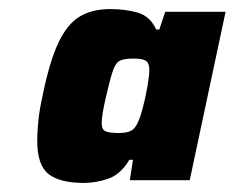

<svg xmlns="http://www.w3.org/2000/svg" viewBox="-20 -714 517 423"><path d="M165 -311Q112 -311 87 -330.5Q62 -350 62 -404Q62 -423 64.5 -448Q67 -473 74 -504Q89 -578 108.5 -619.5Q128 -661 155.5 -677.5Q183 -694 223 -694Q257 -694 284 -686Q311 -678 324 -649H331L344 -688H477L398 -317H266L273 -362H265Q246 -330 219 -320.5Q192 -311 165 -311ZM241 -421Q260 -421 269 -426Q278 -431 284 -445Q289 -455 295 -478Q301 -501 305 -524.5Q309 -548 309 -560Q309 -575 301.5 -580Q294 -585 274 -585Q254 -585 244.5 -580.5Q235 -576 229 -559Q223 -542 214 -503Q204 -460 204 -443Q204 -428 213 -424.5Q222 -421 241 -421Z"/></svg>

Font: Saira ExtraBold
Style: Italic
Weight: 800
Italic angle: -12°
Designer: Hector Gatti with collaboration of the Omnibus-Type team
Foundry: Omnibus-Type
Version: Version 1.100; ttfautohint (v1.8.3)